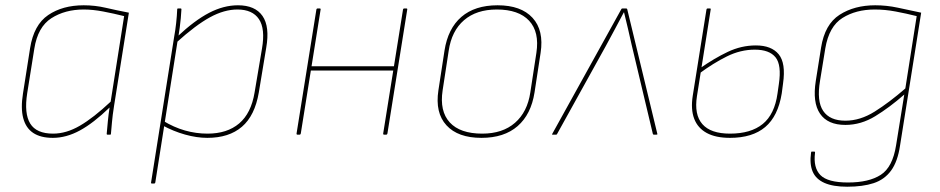

<svg xmlns="http://www.w3.org/2000/svg" viewBox="-20 -510 3558 727"><path d="M180 12Q134 12 106 -6.5Q78 -25 68 -62.5Q58 -100 67 -156L94 -328Q108 -416 162.5 -453Q217 -490 297 -490Q340 -490 380.5 -480.5Q421 -471 468 -462L412 -110Q406 -72 404 -47.5Q402 -23 400 -3Q400 0 397 0H387Q384 0 384 -3Q386 -26 388.5 -52Q391 -78 395 -103Q334 -44 282.5 -16Q231 12 180 12ZM181 -4Q231 -4 282.5 -34Q334 -64 399 -125L450 -449Q410 -459 370.5 -466.5Q331 -474 297 -474Q226 -474 174.5 -441Q123 -408 110 -326L83 -157Q71 -80 94.5 -42Q118 -4 181 -4Z M765 12Q725 12 680.5 -0.5Q636 -13 594 -36L597 -53Q638 -28 680 -16Q722 -4 766 -4Q840 -4 885.5 -42.5Q931 -81 944 -160L972 -326Q985 -401 960.5 -437.5Q936 -474 879 -474Q829 -474 775 -444.5Q721 -415 648 -349L651 -371Q717 -433 772 -461.5Q827 -490 881 -490Q946 -490 974 -449.5Q1002 -409 988 -329L960 -160Q945 -72 896 -30Q847 12 765 12ZM556 185Q551 185 552 181L639 -368Q644 -395 647 -422.5Q650 -450 651 -475Q651 -478 654 -478H664Q667 -478 667 -475Q666 -458 664.5 -440.5Q663 -423 660.5 -405Q658 -387 655 -368L653 -359L568 181Q567 185 563 185Z M1435 0Q1430 0 1431 -5L1506 -474Q1507 -478 1511 -478H1518Q1523 -478 1522 -474L1447 -5Q1446 0 1442 0ZM1107 0Q1102 0 1103 -5L1178 -474Q1179 -478 1183 -478H1190Q1195 -478 1194 -474L1119 -5Q1118 0 1114 0ZM1153 -243 1155 -259H1475L1472 -243Z M1803 12Q1714 12 1670.5 -35.5Q1627 -83 1640 -168L1663 -318Q1676 -402 1727 -446Q1778 -490 1864 -490Q1953 -490 1996.5 -442.5Q2040 -395 2027 -310L2004 -160Q1991 -77 1940 -32.5Q1889 12 1803 12ZM1806 -4Q1883 -4 1930 -45Q1977 -86 1988 -160L2011 -310Q2023 -389 1983.5 -431.5Q1944 -474 1861 -474Q1784 -474 1737 -433.5Q1690 -393 1679 -318L1656 -168Q1644 -89 1683 -46.5Q1722 -4 1806 -4Z M2073 0Q2069 0 2071 -3L2333 -476Q2334 -478 2337 -478H2351Q2354 -478 2355 -475L2469 -3Q2470 0 2465 0H2456Q2453 0 2452 -3L2372 -339Q2365 -370 2358 -400.5Q2351 -431 2343 -463H2342Q2326 -432 2308.5 -400Q2291 -368 2274 -336L2089 -2Q2088 0 2085 0Z M2744 12Q2690 12 2656 -6.5Q2622 -25 2608.5 -60.5Q2595 -96 2603 -147L2655 -474Q2656 -478 2659 -478H2668Q2672 -478 2671 -474L2619 -146Q2608 -76 2639.5 -40Q2671 -4 2744 -4Q2823 -4 2868 -40.5Q2913 -77 2924 -156L2929 -191Q2940 -264 2916.5 -293Q2893 -322 2838 -322Q2784 -322 2732.5 -296.5Q2681 -271 2627 -231L2630 -251Q2684 -289 2735.5 -313.5Q2787 -338 2842 -338Q2901 -338 2928.5 -304.5Q2956 -271 2945 -194L2940 -156Q2926 -70 2877.5 -29Q2829 12 2744 12Z M3294 -490Q3337 -490 3379 -481Q3421 -472 3468 -462L3388 41Q3379 102 3354 136Q3329 170 3288 183.5Q3247 197 3188 197Q3134 197 3101.5 182.5Q3069 168 3057 139.5Q3045 111 3051 68Q3051 64 3054 64H3063Q3067 64 3066 69Q3059 125 3086.5 153Q3114 181 3191 181Q3270 181 3315 152Q3360 123 3373 40L3404 -152Q3348 -103 3294 -70Q3240 -37 3181 -37Q3114 -37 3085 -79.5Q3056 -122 3069 -204L3089 -330Q3103 -418 3159 -454Q3215 -490 3294 -490ZM3181 -53Q3237 -53 3292 -87.5Q3347 -122 3408 -175L3451 -449Q3411 -459 3371 -466.5Q3331 -474 3292 -474Q3221 -474 3170 -442Q3119 -410 3105 -327L3085 -204Q3072 -127 3097 -90Q3122 -53 3181 -53Z"/></svg>

Font: Sofia Sans Hairline
Style: Italic
Weight: 1
Italic angle: -9°
Designer: Botio Nikoltchev, Ani Petrova
Foundry: lettersoup
Version: Version 4.102